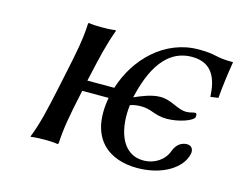

<svg xmlns="http://www.w3.org/2000/svg" viewBox="-71 -549 839 668"><g transform="rotate(15 348.0 -215.0)"><path d="M146 -250 131 -179C115 -105 104 -54 83 0V3C83 3 98 0 133 0C167 0 180 3 180 3L183 0C186 -57 195 -104 211 -179L215 -198H310C282 -42 372 12 468 12C559 12 626 -31 637 -84C640 -98 634 -113 616 -113C605 -113 581 -109 569 -76C557 -42 523 -19 483 -19C399 -19 378 -113 388 -193C400 -197 413 -199 428 -199C466 -199 479 -180 524 -180C567 -180 617 -198 620 -212C621 -216 621 -226 615 -226C608 -226 596 -221 584 -221C549 -221 526 -248 483 -248C452 -248 417 -233 392 -222C408 -290 444 -411 554 -411C628 -411 648 -357 651 -293L679 -297C683 -341 687 -375 696 -430C627 -430 638 -442 570 -442C447 -442 354 -347 320 -237H223L226 -250C243 -325 253 -372 274 -429L273 -432C273 -432 258 -429 224 -429C189 -429 176 -432 176 -432L174 -429C172 -375 161 -321 146 -250Z"/></g></svg>

Font: Libertinus Sans
Style: Italic
Weight: 400
Italic angle: -12°
Designer: Philipp H. Poll, Khaled Hosny
Foundry: Caleb Maclennan
Version: Version 7.050;RELEASE